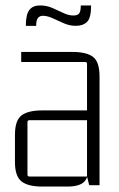

<svg xmlns="http://www.w3.org/2000/svg" viewBox="-20 -681 439 706"><path d="M227 5H135Q83 5 59 -14Q35 -33 35 -85V-185Q35 -238 59 -256.5Q83 -275 135 -275H307V-239H88Q81 -239 81 -232V-39Q81 -32 88 -32H300V-446Q300 -453 293 -453H58V-490H246Q299 -490 322.5 -471.5Q346 -453 346 -400V0H308L300 -32L307 -75Q307 -30 289.5 -12.5Q272 5 227 5ZM113 -586H75Q75 -628 88 -644.5Q101 -661 127 -661Q151 -661 172 -652Q193 -643 212.5 -633.5Q232 -624 250 -624Q265 -624 271 -631.5Q277 -639 277 -661H315Q315 -615 300 -600.5Q285 -586 259 -586Q236 -586 214.5 -595.5Q193 -605 173.5 -614Q154 -623 137 -623Q127 -623 120 -615.5Q113 -608 113 -586Z"/></svg>

Font: Gemunu Libre ExtraLight ExtraLight
Style: Regular
Weight: 250
Version: Version 1.100